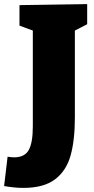

<svg xmlns="http://www.w3.org/2000/svg" viewBox="-86 -730 460 936"><path d="M339 -710V-612L279 -581V-158Q279 -46 258 28.5Q237 103 182 144.5Q127 186 28 186Q-14 186 -66 177L-49 34Q-30 37 -17 37Q34 37 54 1.5Q74 -34 74 -114V-581L9 -605V-705Z"/></svg>

Font: Bitter Pro Black
Style: Regular
Weight: 900
Designer: Sol Matas, and Bitter project Authors
Foundry: Sol Matas
Version: Version 1.010